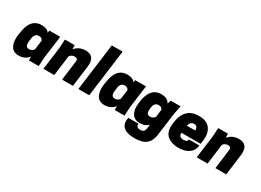

<svg xmlns="http://www.w3.org/2000/svg" viewBox="-28 -1703 3831 2820"><g transform="rotate(30 1887.5 -293.0)"><path d="M560 -530H376ZM165 14Q72 14 35 -56Q7 -106 7 -180Q7 -249 28 -341Q72 -544 239 -544Q334 -544 371 -490L376 -530H560L510 -150L501 0H335V-65Q272 14 165 14ZM253 -144Q301 -144 331 -185L352 -345Q334 -386 286 -386Q210 -386 200 -284Q193 -228 193 -216Q193 -144 253 -144Z M1082 0H898Q942 -333 942 -345Q941 -386 893 -386Q842 -386 810 -345L765 0H581L631 -380L640 -530H806V-460Q873 -544 988 -544Q1115 -544 1129 -425L1131 -396Q1131 -376 1128 -355Z M1358 0H1174L1279 -800H1463Z M2015 -530H1831ZM1620 14Q1527 14 1490 -56Q1462 -106 1462 -180Q1462 -249 1483 -341Q1527 -544 1694 -544Q1789 -544 1826 -490L1831 -530H2015L1965 -150L1956 0H1790V-65Q1727 14 1620 14ZM1708 -144Q1756 -144 1786 -185L1807 -345Q1789 -386 1741 -386Q1665 -386 1655 -284Q1648 -228 1648 -216Q1648 -144 1708 -144Z M2250 214Q2143 214 2086.5 181.5Q2030 149 2020 98Q2015 78 2015 56Q2015 43 2015.5 34Q2016 25 2021 0H2194L2193 11Q2193 66 2258 66Q2297 66 2315.5 48.5Q2334 31 2339 -11L2347 -70Q2291 -16 2200 -16Q2151 -16 2120 -35Q2041 -82 2041 -206Q2041 -249 2054 -327Q2060 -362 2073 -395Q2126 -544 2270 -544Q2377 -544 2416 -469L2435 -530H2601L2572 -380L2522 -2Q2508 108 2443 161Q2378 214 2250 214ZM2288 -174Q2335 -174 2366 -215L2383 -345Q2377 -356 2362 -371Q2347 -386 2317 -386Q2244 -386 2233 -299Q2231 -283 2230 -276Q2229 -269 2228.5 -262Q2228 -255 2227 -242Q2227 -174 2288 -174Z M2870 14Q2760 14 2692.5 -39.5Q2625 -93 2625 -201Q2625 -248 2640 -322Q2659 -421 2725.5 -482.5Q2792 -544 2910 -544Q3027 -544 3085.5 -482Q3144 -420 3144 -320Q3144 -270 3135 -219L3132 -200H2806Q2806 -153 2828 -138.5Q2850 -124 2878 -124Q2945 -124 2955 -170H3128Q3124 -118 3095 -76.5Q3066 -35 3010 -10.5Q2954 14 2870 14ZM2965 -330Q2965 -406 2910 -406H2904Q2840 -406 2823 -330Z M3682 0H3498Q3542 -333 3542 -345Q3541 -386 3493 -386Q3442 -386 3410 -345L3365 0H3181L3231 -380L3240 -530H3406V-460Q3473 -544 3588 -544Q3715 -544 3729 -425L3731 -396Q3731 -376 3728 -355Z"/></g></svg>

Font: Tanohe Sans ExtraBold
Style: Italic
Weight: 800
Designer: Village Type and Design LLC & Cristiano Sobral
Foundry: Cooper Hewitt Smithsonian Design Museum
Version: Version 1.00;September 29, 2021;FontCreator 13.0.0.2655 64-b